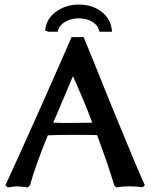

<svg xmlns="http://www.w3.org/2000/svg" viewBox="-20 -822 669 847"><path d="M301.8 -279.8Q357.4 -279.8 387.2 -280.8Q356 -365.2 301.8 -485.8Q291.5 -462.4 262 -391.8Q232.4 -321.3 214.8 -280.8Q221.2 -280.8 233.4 -280.3Q245.6 -279.8 252.9 -279.8ZM619.1 -4.9 609.9 3.9Q580.6 0 546.9 0Q520 0 494.1 4.9L483.9 -3.9Q462.4 -80.1 408.2 -226.1Q375 -227.1 305.2 -227.1Q229 -227.1 190.9 -225.1Q130.4 -75.2 112.8 -4.9L102.1 4.9Q68.8 0 53.2 0Q45.9 0 14.2 4.9L3.9 -4.9Q123.5 -264.2 295.9 -658.2H349.1Q371.6 -604.5 469.2 -361.8Q589.4 -67.4 619.1 -4.9ZM193.8 -682.1 179.2 -687Q183.6 -738.8 227.1 -770.3Q270.5 -801.8 327.1 -801.8Q387.7 -801.8 429.2 -769.3Q470.7 -736.8 474.1 -682.1H418.9Q413.1 -710 387.2 -725.6Q361.3 -741.2 327.1 -741.2Q294.4 -741.2 267.1 -725.3Q239.7 -709.5 234.9 -682.1Z"/></svg>

Font: Linear Smooth
Style: Bold
Weight: 700
Designer: Philipp H. Poll, Flanker
Foundry: Philipp H. Poll, reworked by Flanker
Version: Version 1.061 | FøM Fix